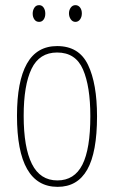

<svg xmlns="http://www.w3.org/2000/svg" viewBox="-20 -716 443 746"><path d="M357 -264Q357 -124 319 -57Q281 10 204 10Q46 10 46 -266Q46 -400 84.5 -468.5Q123 -537 202 -537Q287 -537 322 -464Q357 -391 357 -264ZM72 -266Q72 -143 104 -79Q136 -15 203 -15Q269 -15 300 -76Q331 -137 331 -265Q331 -380 302.5 -446Q274 -512 202 -512Q133 -512 102.5 -448.5Q72 -385 72 -266ZM107 -663Q107 -676 113.5 -686Q120 -696 132 -696Q143 -696 149.5 -686.5Q156 -677 156 -663Q156 -649 149.5 -640Q143 -631 132 -631Q120 -631 113.5 -640.5Q107 -650 107 -663ZM248 -664Q248 -677 255 -686.5Q262 -696 273 -696Q284 -696 291 -687Q298 -678 298 -664Q298 -650 291 -640.5Q284 -631 273 -631Q262 -631 255 -641Q248 -651 248 -664Z"/></svg>

Font: Noto Sans Lao UI ExtCond Thin
Style: Regular
Weight: 100
Width: 2
Designer: Monotype Design Team
Foundry: Monotype Imaging Inc.
Version: Version 2.000; ttfautohint (v1.8.4.7-5d5b)